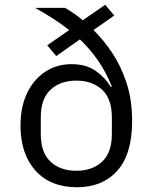

<svg xmlns="http://www.w3.org/2000/svg" viewBox="-20 -773 640 805"><path d="M459 -708 372 -647Q414 -606 451 -550.5Q488 -495 511 -424Q534 -353 534 -266Q534 -127 472 -57.5Q410 12 303 12Q191 12 128.5 -58Q66 -128 66 -246Q66 -325 93.5 -382.5Q121 -440 169.5 -472Q218 -504 280 -504Q341 -504 381 -476Q421 -448 445 -408L449 -410Q424 -472 390.5 -520Q357 -568 315 -608L216 -538L178 -583L270 -647Q237 -673 201 -696Q165 -719 127 -740H253Q270 -730 289 -717Q308 -704 327 -688L421 -753ZM300 -57Q367 -57 408 -95Q449 -133 449 -211V-281Q449 -359 408 -397Q367 -435 300 -435Q233 -435 192 -397Q151 -359 151 -281V-211Q151 -133 192 -95Q233 -57 300 -57Z"/></svg>

Font: Lilex Nerd Font
Style: Regular
Weight: 400
Designer: Mike Abbink, Paul van der Laan, Pieter van Rosmalen, Mikhael Khrustik
Foundry: Mikhael Khrustik
Version: Version 2.400; ttfautohint (v1.8.4.7-5d5b);Nerd Fonts 3.3.0